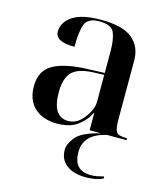

<svg xmlns="http://www.w3.org/2000/svg" viewBox="-115 -637 835 959"><g transform="rotate(15 302.5 -158.0)"><path d="M209 10Q280 10 320 -23Q360 -56 374 -90H376V0H567V-10H560Q520 -10 510.5 -27Q501 -44 501 -88V-394Q501 -466 451.5 -507Q402 -548 289 -548Q191 -548 143 -516Q95 -484 95 -435Q95 -383 195 -383Q195 -463 209.5 -500.5Q224 -538 282 -538Q347 -538 361 -502.5Q375 -467 375 -409V-296L289 -293Q169 -289 109.5 -255Q50 -221 50 -141Q50 -69 93 -29.5Q136 10 209 10ZM260 -17Q178 -17 178 -144Q178 -214 208 -247Q238 -280 317 -284L375 -286V-147Q375 -108 340.5 -62.5Q306 -17 260 -17ZM418 232Q470 232 506 215V204Q486 209 471.5 212Q457 215 439 215Q350 215 350 119Q350 26 466 0H435Q340 23 310.5 59.5Q281 96 281 125Q281 176 317.5 204Q354 232 418 232Z"/></g></svg>

Font: Noto Serif Display Semi
Style: Regular
Weight: 600
Designer: Monotype Design Team
Foundry: Monotype Imaging Inc.
Version: Version 1.900